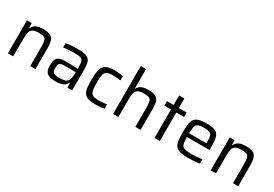

<svg xmlns="http://www.w3.org/2000/svg" viewBox="35 -1655 3667 2574"><g transform="rotate(30 1869.0 -367.5)"><path d="M86 0V-510H160L163 -437H169Q185 -473 222.5 -495.5Q260 -518 338 -518Q413 -518 450.5 -497Q488 -476 500 -432Q512 -388 512 -319V0H431V-291Q431 -343 426.5 -373.5Q422 -404 409 -419.5Q396 -435 371 -440Q346 -445 305 -445Q240 -445 211 -423Q182 -401 175 -360.5Q168 -320 168 -263V0Z M822 8Q738 8 696 -22.5Q654 -53 654 -140Q654 -197 667.5 -230.5Q681 -264 715 -278.5Q749 -293 810 -293Q824 -293 857 -292.5Q890 -292 929 -291Q968 -290 1000 -289V-321Q1000 -366 994 -391.5Q988 -417 972 -429.5Q956 -442 925 -445.5Q894 -449 844 -449Q821 -449 791 -447.5Q761 -446 733 -443.5Q705 -441 688 -438V-504Q768 -518 872 -518Q940 -518 981.5 -508Q1023 -498 1044.5 -475Q1066 -452 1073.5 -414Q1081 -376 1081 -321V0H1008L1005 -72H999Q983 -36 953.5 -19Q924 -2 889 3Q854 8 822 8ZM852 -59Q895 -59 929.5 -67.5Q964 -76 980 -106Q1000 -146 1000 -209V-235H830Q791 -235 770 -228.5Q749 -222 741.5 -203.5Q734 -185 734 -147Q734 -110 743 -91.5Q752 -73 777.5 -66Q803 -59 852 -59Z M1440 8Q1368 8 1326 -7.5Q1284 -23 1264 -55Q1244 -87 1238.5 -136.5Q1233 -186 1233 -255Q1233 -350 1247.5 -408Q1262 -466 1305.5 -492Q1349 -518 1437 -518Q1472 -518 1510.5 -514.5Q1549 -511 1574 -505V-439Q1550 -443 1517 -446Q1484 -449 1457 -449Q1394 -449 1363.5 -433.5Q1333 -418 1323.5 -376.5Q1314 -335 1314 -255Q1314 -194 1319.5 -155.5Q1325 -117 1339.5 -96.5Q1354 -76 1383 -68.5Q1412 -61 1459 -61Q1487 -61 1519.5 -64Q1552 -67 1579 -71V-5Q1554 1 1515 4.5Q1476 8 1440 8Z M1714 0V-743H1796V-443H1801Q1816 -474 1852.5 -495.5Q1889 -517 1966 -517Q2041 -517 2078.5 -496Q2116 -475 2128 -431.5Q2140 -388 2140 -319V0H2059V-291Q2059 -343 2054.5 -373.5Q2050 -404 2037 -419.5Q2024 -435 1999 -440Q1974 -445 1933 -445Q1868 -445 1839 -423Q1810 -401 1803 -360.5Q1796 -320 1796 -263V0Z M2356 0V-441H2253V-510H2356V-658H2438V-510H2559V-441H2438V0Z M2874 8Q2797 8 2751 -5Q2705 -18 2682 -48Q2659 -78 2652 -128.5Q2645 -179 2645 -254Q2645 -325 2651 -375.5Q2657 -426 2678.5 -457.5Q2700 -489 2746 -503.5Q2792 -518 2870 -518Q2943 -518 2984.5 -503.5Q3026 -489 3045.5 -458Q3065 -427 3070 -377Q3075 -327 3075 -255V-228H2726Q2726 -176 2730.5 -143Q2735 -110 2751 -92Q2767 -74 2800.5 -67Q2834 -60 2892 -60Q2928 -60 2974 -63.5Q3020 -67 3055 -72V-6Q3023 0 2972 4Q2921 8 2874 8ZM2726 -286H2996V-296Q2996 -365 2985 -397.5Q2974 -430 2946 -440Q2918 -450 2868 -450Q2820 -450 2792 -443.5Q2764 -437 2750 -420Q2736 -403 2731.5 -370.5Q2727 -338 2726 -286Z M3225 0V-510H3299L3302 -437H3308Q3324 -473 3361.5 -495.5Q3399 -518 3477 -518Q3552 -518 3589.5 -497Q3627 -476 3639 -432Q3651 -388 3651 -319V0H3570V-291Q3570 -343 3565.5 -373.5Q3561 -404 3548 -419.5Q3535 -435 3510 -440Q3485 -445 3444 -445Q3379 -445 3350 -423Q3321 -401 3314 -360.5Q3307 -320 3307 -263V0Z"/></g></svg>

Font: Saira
Style: Regular
Weight: 400
Designer: Hector Gatti with collaboration of the Omnibus-Type team
Foundry: Omnibus-Type
Version: Version 1.100; ttfautohint (v1.8.3)